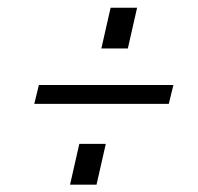

<svg xmlns="http://www.w3.org/2000/svg" viewBox="-20 -556 523 506"><path d="M247.1 -428.2 271.5 -535.6H341.3L316.9 -428.2ZM70.3 -282.2 82.5 -332H437L424.8 -282.2ZM164.6 -69.3 189 -176.8H258.8L234.4 -69.3Z"/></svg>

Font: HK Grotesk Legacy
Style: Italic
Weight: 400
Italic angle: -13°
Designer: Alfredo Marco Pradil
Foundry: Hanken Design Co.
Version: Version 2.022;PS 002.022;hotconv 1.0.88;makeotf.lib2.5.64775